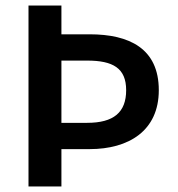

<svg xmlns="http://www.w3.org/2000/svg" viewBox="-20 -674 642 694"><path d="M83 0H202V-135H304C445 -135 554 -201 554 -348C554 -499 447 -550 304 -550H202V-654H83ZM202 -230V-455H295C388 -455 436 -428 436 -348C436 -268 391 -230 295 -230Z"/></svg>

Font: Source Sans Pro Semibold
Style: Regular
Weight: 600
Designer: Paul D. Hunt
Foundry: Adobe Systems Incorporated
Version: Version 3.006;hotconv 1.0.111;makeotfexe 2.5.65597